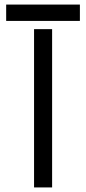

<svg xmlns="http://www.w3.org/2000/svg" viewBox="-20 -820 376 840"><path d="M129 0V-692.5H208V0ZM7 -728.5V-800H329.5V-728.5Z"/></svg>

Font: Big Shoulders Stencil Text Thin
Style: Regular
Weight: 400
Version: Version 2.001